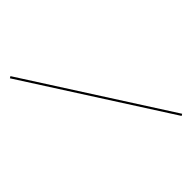

<svg xmlns="http://www.w3.org/2000/svg" viewBox="-233 -891 1066 1066"><g transform="rotate(-45 300.0 -358.0)"><path d="M31.5 -765.5 558 56.5 568.5 50 42 -772Z"/></g></svg>

Font: Znikomit
Style: Regular
Weight: 100
Designer: gluk
Foundry: gluk
Version: Version 0.55